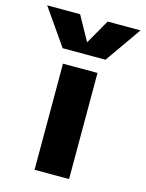

<svg xmlns="http://www.w3.org/2000/svg" viewBox="-169 -838 689 908"><g transform="rotate(15 175.5 -383.5)"><path d="M-52.7 -766.6H108.4L173.8 -648.4H175.8L243.2 -766.6H404.3L280.3 -589.8H70.3ZM90.8 0V-519.5H259.8V0Z"/></g></svg>

Font: GenEi M Gothic v2 Heavy
Style: Regular
Weight: 800
Version: Version 2.0